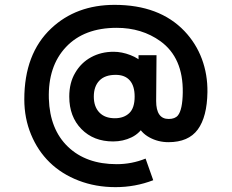

<svg xmlns="http://www.w3.org/2000/svg" viewBox="-20 -665 954 790"><path d="M455.5 105Q373.5 105 303.5 78Q233.5 51 184.5 3.2Q135.5 -44.5 107.8 -111.5Q80 -178.5 80 -256Q80 -444 190.5 -548Q293.5 -645 451.5 -645Q636 -645 739 -537Q786.5 -487 810.5 -422.8Q834.5 -358.5 833.5 -286Q832 -184.5 793.8 -132.2Q755.5 -80 673 -80Q630.5 -80 594.5 -99.8Q558.5 -119.5 545 -154.5L576.5 -154Q556.5 -117 521.5 -100Q486.5 -83 445.5 -83Q365 -83 315 -134Q265 -185 265 -267.5Q265 -324.5 289.5 -365.5Q313.5 -407 354.8 -429.5Q396 -452 447.5 -452Q481 -452 516.2 -438.5Q551.5 -425 570.5 -403L550 -376V-438H624L622.5 -249.5Q622.5 -175.5 674 -175.5Q700 -175.5 712 -190Q731 -213.5 732 -284.5Q734 -427.5 640 -495.5Q563.5 -550.5 460 -550.5Q326 -550.5 251.5 -471.5Q177 -392.5 181 -259Q185 -132.5 259.8 -61Q334.5 10.5 460 10.5Q522.5 10.5 579 -12.5L610.5 76.5Q536.5 105 455.5 105ZM452.5 -178.5Q489.5 -178.5 511.8 -199.5Q534 -220.5 534 -267.5Q534 -311.5 514 -334.2Q494 -357 456 -357Q411.5 -357 388.8 -333.2Q366 -309.5 366 -267.5Q366 -226 388.8 -202.2Q411.5 -178.5 452.5 -178.5Z"/></svg>

Font: Vortex Mix
Style: Bold
Weight: 700
Designer: Mikhail Sharanda
Foundry: Mikhail Sharanda
Version: Version 4.504;Glyphs 3.1.2 (3151)